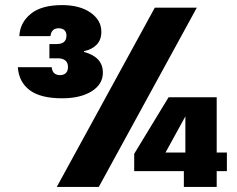

<svg xmlns="http://www.w3.org/2000/svg" viewBox="-20 -734 931 754"><path d="M56 -592Q58 -644 100 -679Q142 -714 224 -714Q293 -714 335.5 -684.5Q378 -655 378 -609Q378 -578 360 -559Q342 -540 310 -533V-530Q384 -510 384 -449Q384 -403 340 -375.5Q296 -348 224 -348Q139 -348 96.5 -380Q54 -412 50 -470H183Q186 -439 216 -439Q230 -439 238.5 -447Q247 -455 247 -471Q247 -488 236.5 -496.5Q226 -505 208 -505H174V-561H202Q241 -561 241 -594Q241 -608 233 -615.5Q225 -623 210 -623Q182 -623 178 -592ZM753 -704 368 0H203L588 -704ZM871 -62H831V0H702V-62H507V-130L642 -352H831V-135H871ZM708 -277 630 -135H708Z"/></svg>

Font: Fz Poppins
Style: Bold
Weight: 700
Designer: Ninad Kale (Devanagari), Jonny Pinhorn (Latin)
Foundry: Indian Type Foundry
Version: Vit hóa bi Vntype.Com & FontZin.Com